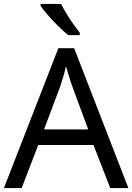

<svg xmlns="http://www.w3.org/2000/svg" viewBox="-20 -964 679 984"><path d="M545 0 459 -221H176L91 0H0L279 -717H360L638 0ZM352 -517Q349 -525 342 -546Q335 -567 328.5 -589.5Q322 -612 318 -624Q311 -593 302 -563.5Q293 -534 287 -517L206 -301H432ZM293 -944Q304 -922 320.5 -894.5Q337 -867 355.5 -841Q374 -815 389 -796V-784H330Q307 -802 278 -830.5Q249 -859 224.5 -887.5Q200 -916 188 -934V-944Z"/></svg>

Font: Noto Sans Sogdian
Style: Regular
Weight: 400
Designer: Monotype Design Team
Foundry: Monotype Imaging Inc.
Version: Version 2.002; ttfautohint (v1.8.4.7-5d5b)